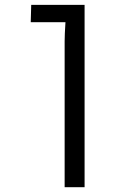

<svg xmlns="http://www.w3.org/2000/svg" viewBox="-20 -779 540 799"><path d="M249 0V-606.9Q249 -634.3 252.4 -686.5H107.9L109.9 -758.8H332V0Z"/></svg>

Font: Duru Sans
Style: Regular
Weight: 400
Designer: Onur Yazõcõgil
Foundry: Onur Yazõcõgil
Version: Version 1.001